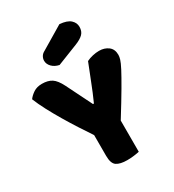

<svg xmlns="http://www.w3.org/2000/svg" viewBox="-203 -964 980 1083"><g transform="rotate(-30 287.0 -423.0)"><path d="M383 -4Q372 -1 349 2Q326 5 304 5Q258 5 235 -10.5Q212 -26 212 -76V-211Q187 -248 158 -293Q129 -338 101 -385Q73 -432 49 -477.5Q25 -523 10 -561Q23 -579 45.5 -594Q68 -609 101 -609Q140 -609 164.5 -593Q189 -577 211 -533L294 -366H300Q314 -397 324.5 -422.5Q335 -448 345 -473.5Q355 -499 366 -526.5Q377 -554 391 -590Q409 -599 431 -604Q453 -609 473 -609Q508 -609 532.5 -590.5Q557 -572 557 -535Q557 -523 552 -506Q547 -489 529 -454.5Q511 -420 476.5 -361Q442 -302 383 -207ZM355 -851Q404 -847 425 -827.5Q446 -808 446 -782Q446 -753 429.5 -736Q413 -719 378 -705L241 -651Q212 -657 194.5 -675Q177 -693 177 -715Q177 -729 184.5 -742Q192 -755 208 -763Z"/></g></svg>

Font: Baloo Tammudu
Style: Regular
Weight: 400
Designer: Omkar Shende and Ek Type
Foundry: Ek Type
Version: Version 1.443;PS 1.000;hotconv 16.6.51;makeotf.lib2.5.65220;